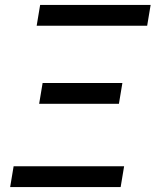

<svg xmlns="http://www.w3.org/2000/svg" viewBox="-20 -755 640 775"><path d="M574 -651H128L142 -735H588ZM138 -336 152 -420H474L460 -336ZM21 0 35 -84H481L467 0Z"/></svg>

Font: Iosevka Md Ex Obl
Style: Regular
Weight: 500
Width: 7
Italic angle: -9°
Monospace: yes
Designer: Belleve Invis
Foundry: Belleve Invis
Version: Version 32.5.0; ttfautohint (v1.8.4)